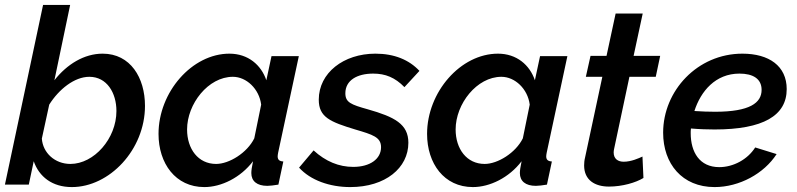

<svg xmlns="http://www.w3.org/2000/svg" viewBox="-20 -750 3239 780"><path d="M117 -95C139 -32 192 10 272 10C424 10 569 -141 569 -320C569 -434 510 -532 397 -532C322 -532 252 -489 201 -424L265 -730H155L0 0H97ZM453 -299C453 -187 362 -84 266 -84C203 -84 154 -129 150 -187L180 -325C219 -387 282 -438 343 -438C414 -438 453 -373 453 -299Z M624 -206C624 -86 693 10 810 10C879 10 957 -28 1008 -95C1003 -72 1001 -57 1001 -47C1001 -14 1024 5 1066 5C1077 5 1092 3 1111 0L1131 -94C1115 -95 1108 -101 1108 -115C1108 -119 1109 -124 1110 -130L1194 -522H1083L1062 -424C1041 -486 988 -532 912 -532C760 -532 624 -376 624 -206ZM1013 -188C984 -129 911 -84 858 -84C785 -84 740 -145 740 -224C740 -328 826 -438 926 -438C981 -438 1033 -389 1041 -325Z M1195 -69C1241 -18 1319 10 1403 10C1546 10 1639 -68 1639 -170C1639 -246 1583 -275 1474 -306C1406 -325 1383 -334 1383 -371C1383 -424 1431 -451 1496 -451C1546 -451 1585 -435 1623 -396L1684 -462C1642 -507 1582 -532 1505 -532C1376 -532 1275 -454 1275 -345C1275 -274 1321 -255 1423 -224C1494 -203 1528 -193 1528 -152C1528 -104 1483 -72 1415 -72C1357 -72 1303 -94 1254 -139Z M1715 -206C1715 -86 1784 10 1901 10C1970 10 2048 -28 2099 -95C2094 -72 2092 -57 2092 -47C2092 -14 2115 5 2157 5C2168 5 2183 3 2202 0L2222 -94C2206 -95 2199 -101 2199 -115C2199 -119 2200 -124 2201 -130L2285 -522H2174L2153 -424C2132 -486 2079 -532 2003 -532C1851 -532 1715 -376 1715 -206ZM2104 -188C2075 -129 2002 -84 1949 -84C1876 -84 1831 -145 1831 -224C1831 -328 1917 -438 2017 -438C2072 -438 2124 -389 2132 -325Z M2353 -78C2353 -18 2397 8 2454 8C2508 8 2563 -8 2594 -27L2590 -114C2575 -107 2544 -93 2514 -93C2491 -93 2473 -104 2473 -131C2473 -136 2474 -141 2475 -146L2537 -438H2644L2662 -523H2554L2591 -695H2481L2444 -523H2379L2360 -438H2427L2357 -111C2354 -99 2353 -88 2353 -78Z M2883 -224C3080 -224 3176 -280 3176 -388C3176 -482 3104 -532 2996 -532C2813 -532 2674 -381 2674 -211C2674 -85 2751 10 2883 10C2984 10 3084 -45 3135 -124L3048 -151C3017 -102 2959 -71 2902 -71C2822 -71 2786 -132 2786 -209C2786 -215 2786 -221 2787 -228C2822 -225 2855 -224 2883 -224ZM2984 -451C3039 -451 3074 -430 3074 -385C3074 -332 3026 -296 2885 -296C2859 -296 2831 -297 2801 -299C2827 -380 2887 -451 2984 -451Z"/></svg>

Font: FIGSv2-sans-serif SmBold Italic
Style: Regular
Weight: 600
Italic angle: -12°
Designer: Matt McInerney, Pablo Impallari, Rodrigo Fuenzalida
Foundry: Matt McInerney, Pablo Impallari, Rodrigo Fuenzalida
Version: Version 4.020;hotconv 1.0.109;makeotfexe 2.5.65596